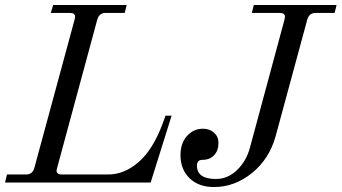

<svg xmlns="http://www.w3.org/2000/svg" viewBox="-30 -732 1370 770"><path d="M574.2 0H-9.8L-2 -32.2H74.2Q100.6 -32.2 107.9 -59.1L269 -652.8Q271 -660.6 271 -665Q271 -680.2 250 -680.2H173.8L183.1 -711.9H478L470.2 -680.2H394Q367.2 -680.2 359.9 -652.8L199.2 -59.1Q196.8 -49.3 196.8 -48.8Q196.8 -32.2 217.8 -32.2H403.8Q468.3 -32.2 525.6 -81.8Q583 -131.3 622.1 -235.8L633.8 -268.1H658.2ZM693.8 -109.9Q693.8 -157.2 719.7 -186.5Q745.6 -215.8 784.2 -215.8Q810.5 -215.8 828.4 -200Q846.2 -184.1 846.2 -159.2Q846.2 -128.4 828.9 -109.6Q811.5 -90.8 779.8 -90.8Q770 -90.8 764.9 -84.5Q759.8 -78.1 759.8 -67.9Q759.8 -14.2 835.9 -14.2Q883.3 -14.2 920.4 -49.8Q957.5 -85.4 972.2 -139.2L1110.8 -652.8Q1112.8 -662.6 1112.8 -665Q1112.8 -680.2 1091.8 -680.2H980L987.8 -711.9H1319.8L1312 -680.2H1235.8Q1209.5 -680.2 1202.1 -652.8L1075.2 -185.1Q1049.8 -94.2 980.5 -38.1Q911.1 18.1 828.1 18.1Q766.6 18.1 730.2 -17.3Q693.8 -52.7 693.8 -109.9Z"/></svg>

Font: Flanker Steampunk
Style: Italic
Weight: 400
Italic angle: -12°
Designer: Alexey Kryukov, Leonardo Di Lena
Foundry: Alexey Kryukov, Leonardo Di Lena
Version: 1.210